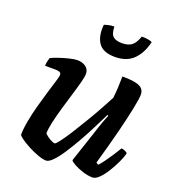

<svg xmlns="http://www.w3.org/2000/svg" viewBox="-130 -812 829 913"><g transform="rotate(20 284.5 -355.0)"><path d="M205 0Q189 0 164 -9Q139 -18 114 -31Q89 -44 71.5 -56.5Q54 -69 52 -75Q52 -105 59.5 -145.5Q67 -186 78.5 -228Q90 -270 101.5 -308Q113 -346 121 -372Q129 -398 129 -404Q129 -415 121 -418.5Q113 -422 100 -422H47Q47 -434 50 -446Q53 -458 55 -464Q69 -471 94 -479.5Q119 -488 144 -494Q169 -500 183 -500Q208 -500 225.5 -487.5Q243 -475 243 -452Q243 -438 235 -407.5Q227 -377 215 -338Q203 -299 191 -257.5Q179 -216 171 -180.5Q163 -145 163 -122Q173 -111 190 -101Q207 -91 216 -91Q221 -91 238.5 -114Q256 -137 279 -173.5Q302 -210 326.5 -251Q351 -292 371.5 -329.5Q392 -367 404 -390Q407 -414 408.5 -445Q410 -476 410 -500Q453 -500 477.5 -494.5Q502 -489 512 -477.5Q522 -466 522 -449Q522 -430 512 -379.5Q502 -329 482.5 -251.5Q463 -174 434 -73L445 -66Q456 -77 470.5 -97Q485 -117 499.5 -139.5Q514 -162 523 -177Q532 -177 542 -172.5Q552 -168 554 -163Q549 -142 536 -114.5Q523 -87 506.5 -60.5Q490 -34 472.5 -17Q455 0 440 0Q417 0 390.5 -8.5Q364 -17 345 -27.5Q326 -38 323 -45L375 -201Q385 -233 395 -260.5Q405 -288 411 -301L406 -304Q389 -270 368.5 -229Q348 -188 325 -147.5Q302 -107 280 -73.5Q258 -40 238.5 -20Q219 0 205 0ZM344 -575Q283 -575 260 -609.5Q237 -644 243 -701Q248 -703 262 -706.5Q276 -710 293 -710Q294 -672 309 -660Q324 -648 353 -648Q383 -648 401 -660.5Q419 -673 432 -710Q454 -710 467.5 -707Q481 -704 485 -701Q471 -642 437 -608.5Q403 -575 344 -575Z"/></g></svg>

Font: Texturina 12pt
Style: Bold Italic
Weight: 700
Italic angle: -11°
Designer: Guillermo Torres Carreño
Foundry: Omnibus-Type
Version: Version 1.002